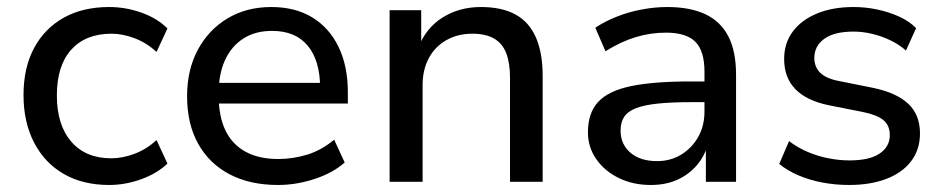

<svg xmlns="http://www.w3.org/2000/svg" viewBox="-20 -518 2688 547"><path d="M291 9Q216 9 161.5 -22.5Q107 -54 77 -112Q47 -170 47 -247Q47 -325 77 -381Q107 -437 161.5 -467.5Q216 -498 291 -498Q338 -498 383 -482Q428 -466 457 -437L426 -370Q398 -396 363.5 -409Q329 -422 298 -422Q224 -422 183 -376.5Q142 -331 142 -246Q142 -162 183 -114.5Q224 -67 297 -67Q329 -67 363.5 -80Q398 -93 426 -119L457 -52Q428 -24 382.5 -7.5Q337 9 291 9Z M772 9Q692 9 634 -21.5Q576 -52 544.5 -108.5Q513 -165 513 -244Q513 -319 543.5 -376Q574 -433 628 -465.5Q682 -498 753 -498Q821 -498 869.5 -468.5Q918 -439 944.5 -384.5Q971 -330 971 -255V-223H585V-282H908L892 -267Q892 -345 857 -387.5Q822 -430 755 -430Q707 -430 673 -408Q639 -386 621 -346.5Q603 -307 603 -253V-246Q603 -186 622.5 -146Q642 -106 680 -85.5Q718 -65 772 -65Q815 -65 855.5 -77.5Q896 -90 932 -120L962 -55Q928 -25 876 -8Q824 9 772 9Z M1090 0V-489H1180V-383H1172Q1194 -439 1241.5 -468.5Q1289 -498 1350 -498Q1409 -498 1448 -477Q1487 -456 1506.5 -412Q1526 -368 1526 -302V0H1433V-297Q1433 -339 1422 -367Q1411 -395 1387 -408.5Q1363 -422 1326 -422Q1284 -422 1251.5 -403.5Q1219 -385 1201.5 -352Q1184 -319 1184 -276V0Z M1834 9Q1783 9 1742.5 -11Q1702 -31 1678.5 -65Q1655 -99 1655 -141Q1655 -196 1684 -227.5Q1713 -259 1777 -272.5Q1841 -286 1949 -286H2001V-227H1951Q1894 -227 1855 -223Q1816 -219 1792.5 -210Q1769 -201 1758.5 -185.5Q1748 -170 1748 -146Q1748 -107 1776 -83Q1804 -59 1852 -59Q1891 -59 1921.5 -78Q1952 -97 1969.5 -128.5Q1987 -160 1987 -200V-314Q1987 -373 1961 -399Q1935 -425 1877 -425Q1834 -425 1792 -412.5Q1750 -400 1705 -372L1676 -439Q1703 -457 1737 -470.5Q1771 -484 1808.5 -491Q1846 -498 1881 -498Q1946 -498 1989.5 -477.5Q2033 -457 2055 -414.5Q2077 -372 2077 -305V0H1991V-110H1998Q1988 -74 1965.5 -47.5Q1943 -21 1910 -6Q1877 9 1834 9Z M2399 9Q2360 9 2323 2Q2286 -5 2254.5 -18.5Q2223 -32 2200 -51L2228 -116Q2253 -97 2281.5 -85Q2310 -73 2340.5 -67Q2371 -61 2400 -61Q2457 -61 2486 -80.5Q2515 -100 2515 -133Q2515 -161 2496.5 -176Q2478 -191 2438 -199L2342 -218Q2278 -231 2246 -264Q2214 -297 2214 -350Q2214 -395 2238.5 -428Q2263 -461 2307.5 -479.5Q2352 -498 2412 -498Q2446 -498 2479 -491Q2512 -484 2541 -471Q2570 -458 2590 -438L2561 -374Q2542 -391 2517 -403Q2492 -415 2465 -421.5Q2438 -428 2412 -428Q2357 -428 2328.5 -407.5Q2300 -387 2300 -353Q2300 -327 2317 -310.5Q2334 -294 2371 -287L2466 -268Q2534 -254 2567.5 -222.5Q2601 -191 2601 -138Q2601 -92 2576 -59Q2551 -26 2505.5 -8.5Q2460 9 2399 9Z"/></svg>

Font: Nunito Sans 12pt ExtraLight 11pt Medium
Style: Regular
Weight: 500
Version: Version 3.101;gftools[0.9.27]